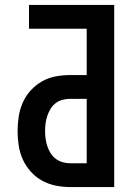

<svg xmlns="http://www.w3.org/2000/svg" viewBox="-20 -755 540 775"><path d="M263 0Q233 0 204 -6Q175 -12 149.5 -26Q124 -40 104 -62.5Q84 -85 72 -111.5Q60 -138 55.5 -167.5Q51 -197 51 -226Q51 -255 55.5 -284.5Q60 -314 72 -341Q84 -368 104 -390Q124 -412 149.5 -426.5Q175 -441 204 -446.5Q233 -452 263 -452H330V-639H97V-735H441V0ZM263 -96H330V-356H263Q247 -356 232 -352Q217 -348 204.5 -338.5Q192 -329 184 -315.5Q176 -302 171 -287.5Q166 -273 164 -257.5Q162 -242 162 -226Q162 -211 164 -195.5Q166 -180 171 -165Q176 -150 184 -137Q192 -124 204.5 -114.5Q217 -105 232 -100.5Q247 -96 263 -96Z"/></svg>

Font: Iosevka SS08 Regular
Style: Bold
Weight: 700
Monospace: yes
Designer: Belleve Invis
Foundry: Belleve Invis
Version: Version 16.3.4; ttfautohint (v1.8.4)